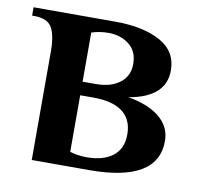

<svg xmlns="http://www.w3.org/2000/svg" viewBox="-60 -534 635 599"><g transform="rotate(10 257.5 -235.0)"><path d="M77.1 0V-344.2Q77.1 -394.5 63 -419.2Q48.8 -443.8 6.8 -443.8H0V-470.2H258.8Q348.1 -470.2 402.1 -440.4Q456.1 -410.6 456.1 -350.1Q456.1 -265.1 339.8 -245.1Q402.8 -234.9 439.5 -205.3Q476.1 -175.8 476.1 -129.9Q476.1 0 258.8 0ZM190.9 -268.1H233.9Q279.8 -268.1 308.3 -289.6Q336.9 -311 336.9 -350.1Q336.9 -389.6 310.1 -410.9Q283.2 -432.1 244.1 -432.1Q216.8 -432.1 190.9 -423.8ZM244.1 -38.1Q296.4 -38.1 326.7 -61.3Q356.9 -84.5 356.9 -129.9Q356.9 -177.2 325.4 -201.2Q293.9 -225.1 233.9 -225.1H190.9V-45.9Q215.3 -38.1 244.1 -38.1Z"/></g></svg>

Font: El Messiri SemiBold
Style: Regular
Weight: 600
Designer: Mohamed Gaber
Foundry: Kief Type Foundry
Version: Version 2.007;PS 002.007;hotconv 1.0.88;makeotf.lib2.5.64775